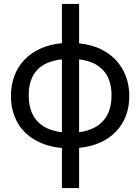

<svg xmlns="http://www.w3.org/2000/svg" viewBox="-20 -750 718 983"><path d="M385 -528Q446 -522 493.5 -499.5Q541 -477 574 -441.5Q607 -406 624.5 -359.5Q642 -313 642 -258Q642 -203 624.5 -157Q607 -111 574 -76.5Q541 -42 493.5 -20.5Q446 1 385 7V213H297V8Q235 2 186.5 -19.5Q138 -41 104.5 -75.5Q71 -110 53.5 -156.5Q36 -203 36 -258Q36 -314 53.5 -361Q71 -408 104.5 -443.5Q138 -479 186.5 -501Q235 -523 297 -529V-730H385ZM297 -446Q127 -428 127 -262Q127 -178 170 -130.5Q213 -83 297 -73ZM385 -73Q466 -84 508.5 -131.5Q551 -179 551 -262Q551 -343 509 -389.5Q467 -436 385 -446Z"/></svg>

Font: Boldmen Medium
Style: Regular
Weight: 400
Designer: Matt McInerney, Pablo Impallari, Rodrigo Fuenzalida
Foundry: LIVING CONCEPT
Version: Version 1.000